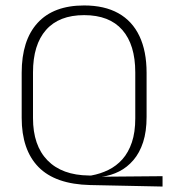

<svg xmlns="http://www.w3.org/2000/svg" viewBox="-20 -669 618 704"><path d="M576 15 310.5 9.5Q183 6.5 121.2 -56.5Q59.5 -119.5 59.5 -237V-402Q59.5 -521.5 118 -585.2Q176.5 -649 288.5 -649Q363 -649 414 -620.5Q465 -592 491.2 -536.8Q517.5 -481.5 517.5 -402V-240.5Q517.5 -187 504.8 -147.8Q492 -108.5 469.2 -82Q446.5 -55.5 417 -40.5Q387.5 -25.5 353.5 -21H347L576 -23ZM306 -25.5H314.5Q348 -31.5 377.5 -46Q407 -60.5 429 -85.2Q451 -110 463.5 -147Q476 -184 476 -235V-403.5Q476 -505 428.5 -559.2Q381 -613.5 288.5 -613.5Q196.5 -613.5 148.8 -559.2Q101 -505 101 -403.5V-236Q101 -135.5 154.2 -81Q207.5 -26.5 306 -25.5Z"/></svg>

Font: Anek Telugu ExtraLight
Style: Regular
Weight: 250
Version: Version 1.003